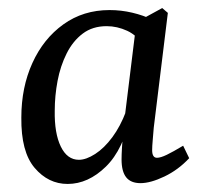

<svg xmlns="http://www.w3.org/2000/svg" viewBox="-20 -448 508 477"><path d="M148 9Q100 9 66 -31Q32 -71 33 -156Q33 -231 60.5 -291.5Q88 -352 137.5 -387.5Q187 -423 252 -423Q281 -423 308.5 -416.5Q336 -410 359 -399L339 -332Q321 -360 296 -371.5Q271 -383 245 -383Q210 -383 185.5 -364.5Q161 -346 145.5 -315Q130 -284 123 -247Q116 -210 116 -173Q115 -117 131 -84Q147 -51 176 -51Q194 -51 216.5 -65.5Q239 -80 259 -107Q279 -134 293 -171L305 -164Q287 -77 243 -34Q199 9 148 9ZM329 7Q305 7 293.5 -7.5Q282 -22 282 -52Q282 -63 283 -80.5Q284 -98 286 -125L319 -393L383 -428L397 -416L362 -131Q361 -118 359.5 -101Q358 -84 358 -75Q358 -56 370 -56Q379 -56 394.5 -63.5Q410 -71 435 -86L450 -55Q423 -26 388.5 -9.5Q354 7 329 7Z"/></svg>

Font: Yrsa
Style: Italic
Weight: 400
Italic angle: -7.10001°
Designer: Anna Giedrys (Yrsa+Rasa design), David Brezina (Yrsa art-direction, Rasa art-direction, design)
Foundry: Rosetta Type Foundry
Version: Version 2.004